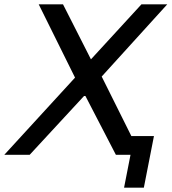

<svg xmlns="http://www.w3.org/2000/svg" viewBox="-57 -720 798 893"><path d="M416 -364 721 -700H601L366 -444L236 -700H123L292 -359L-37 0H81L338 -278L482 0H550L520 153H612L659 -87H554Z"/></svg>

Font: AWKNG-Font Medium
Style: Italic
Weight: 500
Italic angle: -11.3°
Designer: Awakening Church
Foundry: Awakening Church
Version: Version 1.700;PS 001.700;hotconv 1.0.88;makeotf.lib2.5.64775